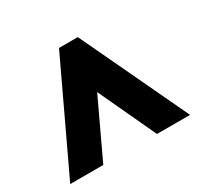

<svg xmlns="http://www.w3.org/2000/svg" viewBox="-109 -845 759 734"><g transform="rotate(-30 270.5 -478.0)"><path d="M6 -242H152L271 -495L389 -242H535L312 -714H229Z"/></g></svg>

Font: Noto Sans Myanmar UI ExtraCondensed Black
Style: Regular
Weight: 900
Width: 2
Designer: Monotype Design Team
Foundry: Monotype Imaging Inc.
Version: Version 2.103